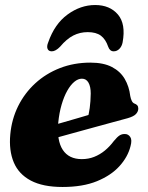

<svg xmlns="http://www.w3.org/2000/svg" viewBox="-20 -731 588 765"><path d="M113.5 -210Q113.5 -210 130.5 -214.8Q147.5 -219.5 174.8 -227.2Q202 -235 233.5 -244Q265 -253 295 -261.8Q325 -270.5 346.5 -277L328 -256Q334 -275 337.5 -300.8Q341 -326.5 341.5 -358.5Q341.5 -386 332.5 -401.8Q323.5 -417.5 306.5 -417.5Q291 -417.5 276 -405Q261 -392.5 248 -369.5Q235 -346.5 225.5 -314.2Q216 -282 212 -241.5Q206 -170.5 230.2 -133.8Q254.5 -97 306 -97Q332.5 -97 355.2 -106Q378 -115 397.8 -131.2Q417.5 -147.5 433.5 -169Q447.5 -186 457 -191.8Q466.5 -197.5 478 -197Q491 -197 499 -185.2Q507 -173.5 500 -148.5Q489.5 -106 456 -69Q422.5 -32 366.2 -9Q310 14 229 14Q151 14 102.8 -11.5Q54.5 -37 34.8 -84.2Q15 -131.5 21 -195.5Q26.5 -256 52.2 -308Q78 -360 120.5 -399Q163 -438 219 -459.8Q275 -481.5 340 -481.5Q392.5 -481.5 426 -464Q459.5 -446.5 477 -416.5Q494.5 -386.5 499 -348.5Q501 -337.5 505 -329.2Q509 -321 515.5 -318.5Q523 -316 527 -311.2Q531 -306.5 531 -298.5Q531 -287 522 -277Q513 -267 488.5 -260Q465.5 -254 429.5 -244Q393.5 -234 351.8 -222.8Q310 -211.5 268.8 -200Q227.5 -188.5 193.5 -179.2Q159.5 -170 139 -164Q118.5 -158 118.5 -158ZM329.5 -603Q298.5 -603 272 -589.5Q245.5 -576 219.5 -545Q201.5 -526.5 186.5 -526.5Q173.5 -526.5 169.5 -536.5Q165.5 -546.5 172 -562Q197.5 -635.5 249.2 -673.2Q301 -711 359 -711Q417.5 -711 449.8 -673.2Q482 -635.5 468.5 -562Q465.5 -546.5 455.8 -536.5Q446 -526.5 433 -526.5Q417.5 -526.5 411 -545Q401 -574.5 382 -588.8Q363 -603 329.5 -603Z"/></svg>

Font: Fraunces ExtraBold
Style: Italic
Weight: 800
Italic angle: -16°
Version: Version 1.000;[b76b70a41]